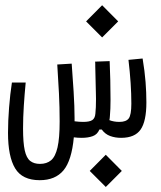

<svg xmlns="http://www.w3.org/2000/svg" viewBox="-20 -535 626 748"><path d="M134.8 167Q66.9 167 39.1 121.1Q11.2 75.2 11.2 -17.6Q11.2 -64 15.4 -116.5Q19.5 -168.9 26.4 -213.4H80.1Q75.7 -168 72.8 -122.8Q69.8 -77.6 69.8 -34.2Q69.8 21 76.4 50.8Q83 80.6 97.7 92Q112.3 103.5 135.7 103.5Q162.1 103.5 179 89.4Q195.8 75.2 204.1 39.3Q212.4 3.4 212.4 -61.5Q212.4 -116.7 209.7 -170.9Q207 -225.1 203.1 -283.7L259.3 -287.1Q263.2 -238.3 266.8 -178.5Q270.5 -118.7 270.5 -75.2Q270.5 -68.8 270.5 -62.5Q288.6 -60.1 304.2 -60.1Q328.6 -60.1 339.4 -67.1Q350.1 -74.2 351.6 -92.3Q354 -113.8 354 -149.4Q354 -161.1 353.5 -174.3Q352.5 -227.1 351.1 -277.8Q351.1 -282.2 351.1 -286.6Q350.6 -290.5 350.6 -294.9L407.2 -296.9Q408.7 -262.7 409.7 -222.7Q410.6 -182.6 410.6 -146Q410.6 -108.9 408.2 -83.5Q407.7 -74.2 406.2 -66.9Q423.3 -60.1 445.3 -60.1Q471.2 -60.1 481.4 -73.5Q491.7 -86.9 491.7 -131.3Q491.7 -207.5 480.5 -301.8L535.6 -307.1Q543.9 -256.8 547.1 -215.6Q550.3 -174.3 550.3 -136.2Q550.3 -62.5 527.8 -30.3Q505.4 2 451.7 2Q428.7 2 409.2 -5.1Q389.6 -12.2 376.5 -30.3H367.2Q359.4 -11.2 341.3 -4.6Q323.2 2 298.8 2Q282.7 2 267.6 0Q259.3 90.3 227.3 128.7Q195.3 167 134.8 167ZM377.9 -389.2 315.4 -451.7 377.9 -514.6 440.4 -451.7ZM392.1 193.4 329.6 130.9 392.1 67.9 454.6 130.9Z"/></svg>

Font: CaskaydiaCove NFP Light
Style: Regular
Weight: 300
Designer: Aaron Bell
Foundry: Saja Typeworks
Version: Version 2111.001; VTT 6.35;Nerd Fonts 3.1.1